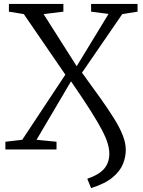

<svg xmlns="http://www.w3.org/2000/svg" viewBox="-20 -763 730 980"><path d="M445 197 425.5 149.5Q487 128 512.5 97.2Q538 66.5 538 21Q538 -1.5 530.2 -29Q522.5 -56.5 501.8 -96.8Q481 -137 442.5 -197.8Q404 -258.5 342.5 -348L166.5 -49.5L268.5 -39.5V0H7.5V-39.5L93.5 -49.5L313.5 -382L101.5 -691L25.5 -703.5V-743H303.5V-703.5L202.5 -691L371.5 -425L534 -692L445 -703.5V-743H682V-703.5L604 -691L398.5 -392Q451.5 -319.5 492.8 -261.5Q534 -203.5 563 -156.8Q592 -110 607 -71.2Q622 -32.5 622 1.5Q622 38 607.5 74.2Q593 110.5 554.8 142.5Q516.5 174.5 445 197Z"/></svg>

Font: Merriweather 36pt Light
Style: Regular
Weight: 300
Designer: Eben Sorkin
Foundry: Eben Sorkin
Version: Version 2.100